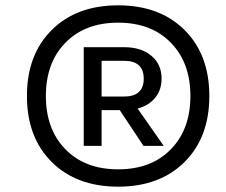

<svg xmlns="http://www.w3.org/2000/svg" viewBox="-20 -690 849 720"><path d="M174 -577.5Q267 -670 423 -670Q579 -670 672 -577.5Q765 -485 765 -330Q765 -175 672 -82.5Q579 10 423 10Q267 10 174 -82.5Q81 -175 81 -330Q81 -485 174 -577.5ZM225.5 -130Q299 -55 423 -55Q547 -55 620.5 -130Q694 -205 694 -330Q694 -455 620.5 -530Q547 -605 423 -605Q299 -605 225.5 -530Q152 -455 152 -330Q152 -205 225.5 -130ZM586 -395Q586 -353 562 -323.5Q538 -294 496 -283L594 -143H518L429 -277H361V-143H294V-513H446Q509 -513 547.5 -481Q586 -449 586 -395ZM361 -462V-328H445Q519 -328 519 -395Q519 -462 445 -462Z"/></svg>

Font: Elaine Sans
Style: Italic
Weight: 400
Italic angle: -13°
Designer: Wei Huang
Foundry: Wei Huang
Version: Version 2.001;December 24, 2019;FontCreator 12.0.0.2547 64-b